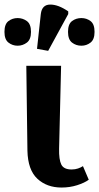

<svg xmlns="http://www.w3.org/2000/svg" viewBox="-50 -831 444 861"><path d="M226 10Q160 10 117.5 -29.5Q75 -69 73 -155L68 -536H224L215 -164Q214 -115 225 -93Q236 -71 271 -71Q287 -71 300 -75.5Q313 -80 322 -86L348 -25Q329 -11 296 -0.5Q263 10 226 10ZM166 -603 116 -612 133 -768Q138 -810 174.5 -810.5Q211 -811 256 -780V-768ZM29 -626Q6 -626 -12 -640Q-30 -654 -30 -688Q-30 -723 -12 -736.5Q6 -750 29 -750Q52 -750 70.5 -736.5Q89 -723 89 -688Q89 -654 70.5 -640Q52 -626 29 -626ZM315 -626Q291 -626 273 -640Q255 -654 255 -688Q255 -723 273 -736.5Q291 -750 315 -750Q338 -750 356 -736.5Q374 -723 374 -688Q374 -654 356 -640Q338 -626 315 -626Z"/></svg>

Font: NotoSerif-Bold
Style: Regular
Weight: 700
Designer: Monotype Design Team
Foundry: Monotype Imaging Inc.
Version: Version 2.007; ttfautohint (v1.8) -l 8 -r 50 -G 200 -x 14 -D